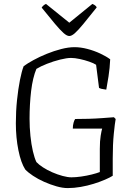

<svg xmlns="http://www.w3.org/2000/svg" viewBox="-20 -961 686 981"><path d="M326 0Q300 0 268.5 -9Q237 -18 205.5 -32Q174 -46 148.5 -63Q123 -80 109 -95Q87 -129 74 -193.5Q61 -258 61 -331Q61 -393 67 -450Q73 -507 82 -552.5Q91 -598 101 -623Q120 -637 151 -654Q182 -671 219 -686Q256 -701 293 -710.5Q330 -720 361 -720Q392 -720 426.5 -711Q461 -702 492 -687.5Q523 -673 543 -658Q541 -613 534.5 -571Q528 -529 523 -503Q507 -505 499 -507Q491 -509 486 -512L471 -630Q459 -638 436 -646Q413 -654 387.5 -659.5Q362 -665 343 -665Q321 -665 287 -656.5Q253 -648 220 -635Q187 -622 166 -609Q157 -588 150 -559Q143 -530 139 -496Q135 -462 133 -426Q131 -390 131 -355Q131 -310 135.5 -266.5Q140 -223 148 -188.5Q156 -154 166 -133Q178 -120 199.5 -106Q221 -92 247.5 -80.5Q274 -69 300 -62Q326 -55 345 -55Q367 -55 395 -59Q423 -63 449 -69.5Q475 -76 490 -82V-200Q490 -241 494.5 -268Q499 -295 502 -304H352Q352 -321 356 -334.5Q360 -348 364 -353Q398 -353 433 -354Q468 -355 501.5 -357.5Q535 -360 562 -362L571 -353Q567 -333 561.5 -278Q556 -223 556 -152V-63Q542 -54 516.5 -43Q491 -32 459 -22Q427 -12 392.5 -6Q358 0 326 0ZM334 -777Q322 -777 305 -792Q288 -807 261 -839Q234 -871 193 -922Q195 -926 200.5 -931.5Q206 -937 215 -941L334 -845L452 -941Q462 -937 467.5 -932Q473 -927 474 -923Q432 -870 405 -837.5Q378 -805 362 -791Q346 -777 334 -777Z"/></svg>

Font: Texturina 12pt Thin
Style: Regular
Weight: 250
Designer: Guillermo Torres Carreño
Foundry: Omnibus-Type
Version: Version 1.002